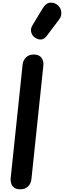

<svg xmlns="http://www.w3.org/2000/svg" viewBox="-20 -1410 477 1430"><path d="M131.5 0Q92.5 0 74 -23.2Q55.5 -46.5 60 -88.5L148.5 -930Q152 -961 173.8 -982.5Q195.5 -1004 230.5 -1004Q271.5 -1004 289 -979.8Q306.5 -955.5 303 -922L214.5 -79.5Q210.5 -40.5 187.5 -20.2Q164.5 0 131.5 0ZM244.5 -1127Q221.5 -1141 213.2 -1167.2Q205 -1193.5 221.5 -1221L298.5 -1348.5Q322.5 -1388.5 355.2 -1390.2Q388 -1392 411 -1370.5Q434.5 -1349.5 436.8 -1319.5Q439 -1289.5 420.5 -1265L328 -1142.5Q309.5 -1118 287.8 -1116Q266 -1114 244.5 -1127Z"/></svg>

Font: Edu SA Hand
Style: Bold
Weight: 700
Designer: Tina and Corey Anderson, Eben Sorkin, Mirko Velimirovic
Foundry: Google for Education
Version: Version 2.000